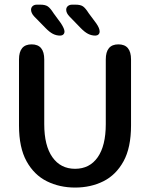

<svg xmlns="http://www.w3.org/2000/svg" viewBox="-20 -814 659 844"><path d="M310 10.5Q242 10.5 186 -17.2Q130 -45 96.8 -105Q63.5 -165 63.5 -262.5V-552.5Q63.5 -619 119 -619Q174.5 -619 174.5 -552.5V-268.5Q174.5 -173.5 210.5 -122.8Q246.5 -72 310 -72Q374 -72 409.5 -122.8Q445 -173.5 445 -268.5V-552.5Q445 -619 500.5 -619Q556 -619 556 -552.5V-262.5Q556 -165 523 -105Q490 -45 434.5 -17.2Q379 10.5 310 10.5ZM244.5 -657.5Q227.5 -657.5 212.5 -665.2Q197.5 -673 180.5 -690.5L130.5 -741.5Q123 -749.5 119.8 -757Q116.5 -764.5 116.5 -771Q116.5 -781 123.5 -787.2Q130.5 -793.5 142 -793.5H157.5Q179 -793.5 190.2 -785.8Q201.5 -778 215 -756.5L248 -711.5Q263.5 -687.5 263.5 -675.5Q263.5 -667 258 -662.2Q252.5 -657.5 244.5 -657.5ZM399 -657.5Q382.5 -657.5 367.2 -665.2Q352 -673 335 -690.5L285.5 -741.5Q271 -756.5 271 -771Q271 -781 278.2 -787.2Q285.5 -793.5 297 -793.5H312Q334 -793.5 345 -785.8Q356 -778 369.5 -756.5L403 -711.5Q411 -700 414.5 -691.2Q418 -682.5 418 -675.5Q418 -667 412.5 -662.2Q407 -657.5 399 -657.5Z"/></svg>

Font: Sono Monospace Medium
Style: Regular
Weight: 500
Designer: Tyler Finck
Foundry: Tyler Finck
Version: Version 2.112